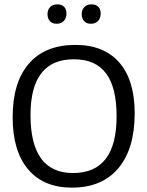

<svg xmlns="http://www.w3.org/2000/svg" viewBox="-20 -853 675 881"><path d="M274 -822C266.7 -829.3 256.3 -833 243 -833C229 -833 218 -828.8 210 -820.5C202 -812.2 198 -801.3 198 -788C198 -774.7 201.7 -764 209 -756C216.3 -748 226.7 -744 240 -744C254 -744 265 -748.3 273 -757C281 -765.7 285 -777 285 -791C285 -804.3 281.3 -814.7 274 -822ZM431 -822C423.7 -829.3 413.3 -833 400 -833C386 -833 375 -828.8 367 -820.5C359 -812.2 355 -801.3 355 -788C355 -774.7 358.7 -764 366 -756C373.3 -748 383.7 -744 397 -744C411 -744 422 -748.3 430 -757C438 -765.7 442 -777 442 -791C442 -804.3 438.3 -814.7 431 -822ZM527.5 -566C480.5 -620 413.3 -647 326 -647C233.3 -647 162.2 -618.3 112.5 -561C62.8 -503.7 38 -421.7 38 -315C38 -211.7 61.7 -132 109 -76C156.3 -20 223.3 8 310 8C402 8 473 -21.7 523 -81C573 -140.3 598 -224.3 598 -333C598 -434.3 574.5 -512 527.5 -566ZM120 -325C120 -495.7 186.3 -581 319 -581C385 -581 434.2 -559.5 466.5 -516.5C498.8 -473.5 515 -407.7 515 -319C515 -145.7 448.3 -59 315 -59C185 -59 120 -147.7 120 -325Z"/></svg>

Font: Alegreya Sans SC
Style: Regular
Weight: 400
Designer: Juan Pablo del Peral
Foundry: Huerta Tipografica
Version: Version 1.000;PS 001.000;hotconv 1.0.70;makeotf.lib2.5.58329